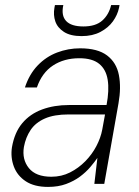

<svg xmlns="http://www.w3.org/2000/svg" viewBox="-20 -723 548 755"><path d="M169 12Q115 12 81.5 -10Q48 -32 34.5 -68Q21 -104 27 -144Q37 -202 67.5 -238.5Q98 -275 145.5 -292.5Q193 -310 251 -310H399Q410 -368 403.5 -409Q397 -450 370 -472Q343 -494 292 -494Q232 -494 188.5 -465.5Q145 -437 125 -379H78Q95 -431 128 -465.5Q161 -500 204.5 -516.5Q248 -533 295 -533Q364 -533 401 -505Q438 -477 447.5 -428Q457 -379 446 -317L390 0H351L363 -102Q352 -86 335 -66Q318 -46 294.5 -28.5Q271 -11 240 0.5Q209 12 169 12ZM182 -28Q222 -28 255.5 -45Q289 -62 315.5 -89Q342 -116 359 -148.5Q376 -181 382 -213L393 -273H250Q193 -273 156.5 -257Q120 -241 100.5 -212Q81 -183 74 -145Q66 -96 93.5 -62Q121 -28 182 -28ZM301 -581Q257 -581 231.5 -597.5Q206 -614 197.5 -639Q189 -664 194 -692L196 -703H229Q220 -662 240 -640.5Q260 -619 308 -619Q356 -619 382 -642Q408 -665 417 -703H450L448 -692Q442 -664 424 -639Q406 -614 375 -597.5Q344 -581 301 -581Z"/></svg>

Font: DM Sans 10pt ExtraLight
Style: Italic
Weight: 250
Italic angle: -10°
Version: Version 4.004;gftools[0.9.30]